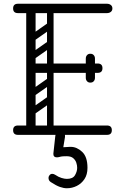

<svg xmlns="http://www.w3.org/2000/svg" viewBox="-20 -720 645 1025"><path d="M145 0Q120 0 120 -36V-674Q120 -700 145 -700Q170 -700 170 -674V-26Q170 0 145 0ZM76 0Q50 0 50 -25Q50 -50 76 -50H551Q577 -50 577 -25Q577 0 551 0ZM156 -331Q130 -331 130 -356Q130 -381 156 -381H501Q527 -381 527 -356Q527 -331 501 -331ZM76 -650Q50 -650 50 -675Q50 -700 76 -700H551Q563 -700 571.5 -693.5Q580 -687 580 -675Q580 -663 571.5 -656.5Q563 -650 551 -650ZM462 -279Q451 -279 445 -286Q438 -293 438 -305V-354Q438 -366 444 -373Q451 -380 462 -380Q474 -380 481 -373Q487 -366 487 -354V-305Q487 -293 480 -286Q474 -279 462 -279ZM462 -433Q474 -433 480 -426Q487 -419 487 -407V-358Q487 -347 481 -339Q474 -332 462 -332Q451 -332 444 -339Q438 -347 438 -358V-407Q438 -419 445 -426Q451 -433 462 -433ZM260 -496Q265 -489 263.5 -482Q262 -475 257 -471L163 -405Q150 -396 140 -409Q129 -425 143 -434L237 -500Q250 -509 260 -496ZM260 -594Q265 -587 263.5 -580Q262 -573 257 -569L163 -503Q150 -494 140 -507Q129 -523 143 -532L237 -598Q250 -607 260 -594ZM153 -298Q135 -298 135 -316V-648Q135 -664 153 -664Q170 -664 170 -647V-315Q170 -298 153 -298ZM249 -298Q231 -298 231 -316V-648Q231 -664 249 -664Q266 -664 266 -647V-315Q266 -298 249 -298ZM260 -201Q265 -194 263.5 -187Q262 -180 257 -176L163 -110Q150 -101 140 -114Q129 -130 143 -139L237 -205Q250 -214 260 -201ZM260 -299Q265 -292 263.5 -285Q262 -278 257 -274L163 -208Q150 -199 140 -212Q129 -228 143 -237L237 -303Q250 -312 260 -299ZM153 -3Q135 -3 135 -21V-353Q135 -369 153 -369Q170 -369 170 -352V-20Q170 -3 153 -3ZM249 -3Q231 -3 231 -21V-353Q231 -369 249 -369Q266 -369 266 -352V-20Q266 -3 249 -3ZM303 -19Q314 -19 320.5 -12.5Q327 -6 327 5Q327 6 327 7.5Q327 9 327 11L318 66L353 64Q355 64 356 64Q357 64 358 64Q390 64 418.5 90.5Q447 117 447 176Q447 212 431 236Q415 260 390 272.5Q365 285 337 285Q320 285 300 278Q280 271 251 252Q239 244 239 230Q239 223 242 219Q248 208 259 208Q267 208 276 214Q292 225 308.5 230Q325 235 337 235Q369 235 380.5 215Q392 195 392 176Q392 163 387.5 149Q383 135 371 124.5Q359 114 336 114Q327 114 316.5 114.5Q306 115 293 119Q290 120 284 120Q265 120 265 103Q265 102 265 101Q265 100 265 99L275 8Q278 -19 303 -19Z"/></svg>

Font: Agu Display Uzo
Style: Regular
Weight: 400
Designer: Oluwaseun Badejo
Version: Version 1.103